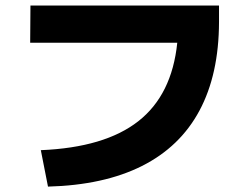

<svg xmlns="http://www.w3.org/2000/svg" viewBox="-20 -694 904 705"><path d="M630.9 -537.1H90.8L91.8 -673.8H784.2V-613.3Q783.7 -420.9 712.4 -287.8Q641.1 -154.8 501.2 -84.5Q361.3 -14.2 156.2 -8.8L129.9 -142.6Q364.7 -152.3 488 -249Q611.3 -345.7 630.9 -537.1Z"/></svg>

Font: Pretendard GOV ExtraBold
Style: Regular
Weight: 800
Designer: Base glyphs from Inter by Rasmus Andersson; Hangeul glyphs from Noto Sans CJK(Source Han Sans) by Jang Soo-young and Kan
Foundry: Kil Hyung-jin
Version: Version 1.309